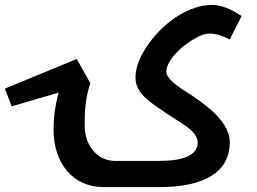

<svg xmlns="http://www.w3.org/2000/svg" viewBox="-152 -518 1040 778"><path d="M266 240H495C678 240 779 178 779 59C779 14 752 -31 698 -77C671 -100 640 -122 606 -144C565 -169 522 -201 522 -227C522 -265 565 -317 624 -354C652 -372 677 -382 698 -382C724 -382 755 -371 779 -358L827 -453C778 -485 742 -498 706 -498C617 -498 514 -432 447 -336C414 -288 397 -244 397 -204C397 -163 418 -131 478 -89C508 -68 538 -48 570 -28C617 1 649 27 649 60C649 114 583 134 494 134H314C244 134 191 73 191 -9C191 -81 196 -126 214 -181L159 -279L-132 -159L-105 -87L86 -143C72 -94 65 -45 65 8C65 142 143 240 266 240Z"/></svg>

Font: Noto Kufi Arabic SemiBold
Style: Regular
Weight: 600
Designer: Monotype Design Team, David Williams, Khaled Hosny
Foundry: Google LLC
Version: Version 2.109